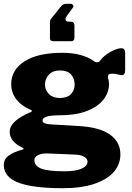

<svg xmlns="http://www.w3.org/2000/svg" viewBox="-24 -816 697 1011"><path d="M239 -615V-702Q239 -706 241 -710Q243 -714 243 -715L297 -782Q303 -790 310 -793Q317 -796 330 -796H348Q356 -796 360.5 -789Q365 -782 360 -776L327 -731Q321 -724 321 -716Q321 -710 325 -706Q329 -702 336 -702H345Q358 -702 363 -697Q368 -692 368 -680V-619Q368 -599 350 -599H256Q239 -599 239 -615ZM635 -537V-447Q635 -420 617 -420Q612 -420 609 -421Q586 -428 565 -428Q544 -428 544 -413Q544 -408 545 -405Q550 -388 550 -374Q550 -328 520 -290.5Q490 -253 432 -231Q374 -209 293 -209Q200 -209 200 -182Q200 -171 210.5 -167Q221 -163 244 -161L396 -152Q504 -145 557 -106Q610 -67 610 -3Q610 49 575.5 89Q541 129 473 152Q405 175 307 175Q149 175 72.5 145.5Q-4 116 -4 53Q-4 22 21.5 3.5Q47 -15 93 -28Q100 -29 100 -33Q100 -36 93 -39Q27 -71 27 -122Q27 -179 136 -225Q142 -228 144 -230.5Q146 -233 139 -237Q89 -258 62 -293Q35 -328 35 -373Q35 -448 105 -493Q175 -538 305 -538Q360 -538 403 -525.5Q446 -513 472 -493Q477 -488 487 -488Q498 -488 503 -496Q522 -523 557 -542.5Q592 -562 615 -562Q635 -562 635 -537ZM369 -370Q369 -403 350 -424Q331 -445 291 -445Q255 -445 234 -423.5Q213 -402 213 -370Q213 -341 234 -320.5Q255 -300 291 -300Q330 -300 349.5 -320.5Q369 -341 369 -370ZM226 -8Q195 -9 176 1Q157 11 157 27Q157 57 192.5 71.5Q228 86 317 86Q374 86 405.5 72Q437 58 437 35Q437 20 419.5 9.5Q402 -1 371 -2Z"/></svg>

Font: Libre Franklin Black
Style: Regular
Weight: 900
Designer: Pablo Impallari, Rodrigo Fuenzalida
Foundry: Impallari Type
Version: Version 1.002; ttfautohint (v1.5)